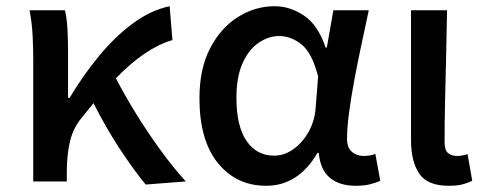

<svg xmlns="http://www.w3.org/2000/svg" viewBox="-20 -584 1564 618"><path d="M449 10Q410 -37 364.5 -106.5Q319 -176 281 -252L243 -205Q216 -173 205.5 -130Q195 -87 195 -30V0H87V-394Q87 -426 85 -468.5Q83 -511 75 -551H189Q195 -527 197 -492Q199 -457 199 -419V-269H204Q247 -341 298.5 -403.5Q350 -466 407.5 -508.5Q465 -551 526 -564L535 -455Q448 -430 353 -332Q381 -278 418 -218Q455 -158 496.5 -101Q538 -44 578 0Z M837 14Q741 14 681.5 -59Q622 -132 622 -268Q622 -362 656 -428Q690 -494 745.5 -529Q801 -564 864 -564Q914 -564 959 -533.5Q1004 -503 1028 -431H1032L1053 -551H1167Q1156 -499 1143.5 -441Q1131 -383 1120.5 -326.5Q1110 -270 1103.5 -221Q1097 -172 1097 -137Q1097 -109 1112.5 -95.5Q1128 -82 1151 -82Q1160 -82 1170 -83.5Q1180 -85 1188 -89L1204 -2Q1191 4 1171.5 9Q1152 14 1125 14Q1073 14 1042 -11.5Q1011 -37 1006 -92H1002Q940 14 837 14ZM862 -83Q895 -83 924.5 -104Q954 -125 973.5 -160Q993 -195 996 -237L1004 -338Q984 -415 950 -441.5Q916 -468 879 -468Q844 -468 812 -446Q780 -424 760.5 -380Q741 -336 741 -269Q741 -178 773.5 -130.5Q806 -83 862 -83Z M1424 14Q1356 14 1329.5 -25Q1303 -64 1303 -133V-551H1419Q1418 -480 1416 -404.5Q1414 -329 1412.5 -257.5Q1411 -186 1411 -126Q1411 -101 1422 -91.5Q1433 -82 1452 -82Q1467 -82 1485 -88L1500 -2Q1486 5 1468.5 9.5Q1451 14 1424 14Z"/></svg>

Font: Source Han Sans TC Medium
Style: Regular
Weight: 500
Designer: Ryoko NISHIZUKA Ë•øÂ°öÊ∂ºÂ≠ê (kana, bopomofo & ideographs); Paul D. Hunt (Latin, Greek & Cyrillic); Sandoll Communicatio
Foundry: Adobe
Version: Version 2.004;hotconv 1.0.118;makeotfexe 2.5.65603